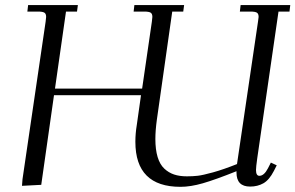

<svg xmlns="http://www.w3.org/2000/svg" viewBox="-20 -722 1154 750"><path d="M65.9 3.9 67.9 -22 158.2 -637.2Q160.2 -650.9 160.2 -655.8Q160.2 -668.5 153.3 -672.6Q146.5 -676.8 127.9 -676.8H86.9L89.8 -702.1H284.2L280.8 -676.8H237.8L194.8 -376H535.2L573.2 -637.2Q575.2 -650.9 575.2 -655.8Q575.2 -668.5 568.4 -672.6Q561.5 -676.8 543 -676.8H502L504.9 -702.1H699.2L695.8 -676.8H652.8L592.8 -254.9Q586.9 -211.9 586.9 -179.2Q586.9 -137.7 595.7 -108.6Q604.5 -79.6 621.6 -63.5Q638.7 -47.4 660.2 -40.3Q681.6 -33.2 710 -33.2Q732.9 -33.2 752.4 -35.4Q772 -37.6 812.5 -48.8Q853 -60.1 905.8 -81.1L987.8 -637.2Q990.2 -654.3 990.2 -655.8Q990.2 -668.5 983.4 -672.6Q976.6 -676.8 958 -676.8H917L919.9 -702.1H1113.8L1110.8 -676.8H1067.9L984.9 -104Q980 -68.8 980 -58.1Q980 -35.2 993.2 -35.2Q1011.7 -35.2 1026.9 -64.9L1038.1 -86.9L1061 -76.2L1049.8 -54.2Q1031.7 -19 1009 -6.1Q986.3 6.8 957 6.8Q903.8 6.8 903.8 -47.9V-53.2Q820.8 -20 772.5 -6.1Q724.1 7.8 685.1 7.8Q508.8 7.8 508.8 -168Q508.8 -200.2 514.2 -232.9L530.8 -350.1H190.9L141.1 0Z"/></svg>

Font: Dihjauti
Style: Italic
Weight: 400
Italic angle: -9°
Designer: T. Christopher White
Version: Version 3.0.0